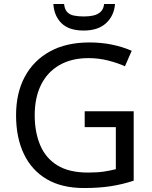

<svg xmlns="http://www.w3.org/2000/svg" viewBox="-20 -938 768 968"><path d="M407 -377H654V-27Q596 -8 537 1Q478 10 403 10Q292 10 216 -34.5Q140 -79 100.5 -161.5Q61 -244 61 -357Q61 -469 105 -551Q149 -633 231.5 -678.5Q314 -724 431 -724Q491 -724 544.5 -713Q598 -702 644 -682L610 -604Q572 -621 524.5 -633Q477 -645 426 -645Q341 -645 280 -610Q219 -575 187 -510.5Q155 -446 155 -357Q155 -272 182.5 -206.5Q210 -141 269 -104.5Q328 -68 424 -68Q471 -68 504 -73Q537 -78 564 -85V-297H407ZM560 -918Q555 -858 514.5 -821Q474 -784 402 -784Q328 -784 290.5 -820.5Q253 -857 249 -918H303Q306 -891 318.5 -877.5Q331 -864 352.5 -859.5Q374 -855 404 -855Q430 -855 451.5 -860Q473 -865 487.5 -878.5Q502 -892 505 -918Z"/></svg>

Font: Noto Sans Adlam
Style: Regular
Weight: 400
Designer: Mark Jamra, Neil Patel
Foundry: JamraPatel LLC
Version: Version 3.001